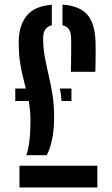

<svg xmlns="http://www.w3.org/2000/svg" viewBox="-20 -828 496 848"><path d="M96.5 -142.5Q105 -167.5 109.8 -204.8Q114.5 -242 114.5 -293.5Q114.5 -319 112.5 -340.8Q110.5 -362.5 107.5 -382H47.5V-437H94Q86.5 -467 79.2 -497Q72 -527 67.2 -562.5Q62.5 -598 62.5 -643.5Q63.5 -716 98.2 -758.8Q133 -801.5 209 -807V-716.5Q190 -712 180.5 -698.5Q171 -685 170.5 -661.5Q170.5 -616 178 -575.8Q185.5 -535.5 195 -495.2Q204.5 -455 211.8 -410Q219 -365 219 -309.5Q219 -255 210.2 -213.2Q201.5 -171.5 186.5 -142.5ZM66 0V-96H410V0ZM252 -382Q250.5 -397 248.8 -410.8Q247 -424.5 244.5 -437H295.5V-382ZM293 -511Q293.5 -527.5 293.8 -547Q294 -566.5 294.2 -586.5Q294.5 -606.5 294.5 -625.8Q294.5 -645 294 -661.5Q293.5 -685 284.2 -698.5Q275 -712 256 -716.5V-807.5Q331 -802.5 365.2 -763.8Q399.5 -725 402 -642.5Q402.5 -625 402.5 -600.8Q402.5 -576.5 402 -552.8Q401.5 -529 401 -511Z"/></svg>

Font: Big Shoulders Stencil Display Thin
Style: Bold
Weight: 700
Version: Version 2.001